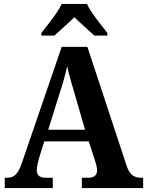

<svg xmlns="http://www.w3.org/2000/svg" viewBox="-20 -951 744 971"><path d="M189 -784V-771H255C281 -795 327 -835 356 -864C384 -836 433 -794 457 -771H523V-784C494 -822 440 -886 420 -931H292C272 -886 218 -822 189 -784ZM4 0H247V-52H211C179 -52 166 -66 166 -91C166 -108 173 -134 177 -150L204 -236H429L461 -137C465 -124 471 -105 471 -89C471 -62 452 -52 425 -52H394V0H704V-52H694C658 -52 636 -67 621 -111L422 -714H292L90 -125C69 -65 48 -52 15 -52H4ZM224 -295 284 -487C299 -532 310 -573 320 -616C329 -572 342 -529 356 -482L410 -295Z"/></svg>

Font: Noto Serif Myanmar SemiCondensed
Style: Bold
Weight: 700
Width: 4
Designer: Ben Mitchell and the Monotype Design Team
Foundry: Monotype Imaging Inc.
Version: Version 2.106